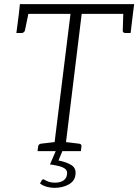

<svg xmlns="http://www.w3.org/2000/svg" viewBox="-20 -729 667 926"><path d="M238 0 320 -662H71L76 -709H627L621 -662H374L293 0ZM161 0 164 -23Q165 -29 168.5 -32Q172 -35 177 -36L254 -45L255 0ZM276 0 287 -45 362 -36Q368 -35 370.5 -32Q373 -29 373 -23L370 0ZM575 -678 621 -662 610 -570H584Q578 -570 575 -573Q572 -576 572 -581ZM120 -678 100 -581Q98 -576 94 -573Q90 -570 85 -570H59L71 -662ZM243 177Q223 177 204.5 171.5Q186 166 173 156L181 141Q185 135 191 136Q202 143 214.5 147.5Q227 152 245 152Q271 152 286 141.5Q301 131 303 113Q306 95 295 86Q284 77 264 72Q244 67 221 64L250 -3H282L262 45Q303 53 325.5 68Q348 83 344 113Q341 144 311.5 160.5Q282 177 243 177Z"/></svg>

Font: Aleo Light
Style: Italic
Weight: 300
Italic angle: -7°
Designer: Alessio Laiso
Foundry: Alessio Laiso
Version: Version 2.001;gftools[0.9.29]